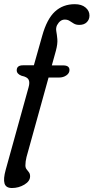

<svg xmlns="http://www.w3.org/2000/svg" viewBox="-36 -746 459 941"><path d="M46 -401.5Q46 -426 77 -426H130L171 -571Q194 -653 233.2 -689.2Q272.5 -725.5 330.5 -725.5Q364 -725.5 383.2 -709.2Q402.5 -693 402.5 -670Q402.5 -650 389.2 -637Q376 -624 353 -624Q336.5 -624 325.8 -630.5Q315 -637 305.2 -643.5Q295.5 -650 281.5 -650Q258.5 -650 243.5 -622.5Q237 -608.5 240 -592.5Q243 -576.5 245 -554Q247 -531.5 238 -497.5L218 -425.5H273.5Q304.5 -425.5 304.5 -403Q304.5 -387 289.2 -376.5Q274 -366 253.5 -366H202L94 23.5Q88.5 45.5 88.5 64.5Q88.5 76 94.2 83.5Q100 91 105.8 98.5Q111.5 106 111.5 118Q111.5 142 83.5 158.8Q55.5 175.5 22.5 175.5Q-7 175.5 -13.8 153.2Q-20.5 131 -8 86L104 -318Q111 -342 104.2 -355.5Q97.5 -369 70 -374.5Q46 -383.5 46 -401.5Z"/></svg>

Font: Fraunces 144pt SuperSoft
Style: Italic
Weight: 400
Italic angle: -16°
Version: Version 1.000;[b76b70a41]